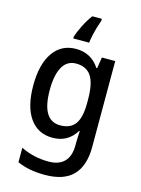

<svg xmlns="http://www.w3.org/2000/svg" viewBox="-145 -847 856 1167"><g transform="rotate(15 283.0 -263.0)"><path d="M243 -549Q290 -549 327 -529.5Q364 -510 391 -469H396L407 -539H491V3Q491 119 433.5 179.5Q376 240 255 240Q154 240 82 207V116Q162 156 258 156Q321 156 355.5 121.5Q390 87 390 17V0Q390 -14 391 -35.5Q392 -57 393 -72H389Q339 10 242 10Q150 10 99 -62.5Q48 -135 48 -268Q48 -401 99.5 -475Q151 -549 243 -549ZM266 -463Q210 -463 181 -412.5Q152 -362 152 -267Q152 -75 268 -75Q332 -75 362 -116Q392 -157 392 -248V-270Q392 -372 361.5 -417.5Q331 -463 266 -463ZM346 -754Q339 -735 331 -708Q323 -681 317 -653.5Q311 -626 309 -606H209V-616Q218 -647 239.5 -690Q261 -733 286 -766H346Z"/></g></svg>

Font: Noto Sans Ethiopic SemiCondensed Medium
Style: Regular
Weight: 500
Width: 4
Designer: Monotype Design Team
Foundry: Monotype Imaging Inc.
Version: Version 2.102; ttfautohint (v1.8.4.7-5d5b)